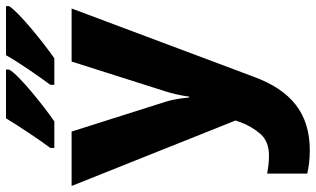

<svg xmlns="http://www.w3.org/2000/svg" viewBox="-225 -581 1046 636"><g transform="rotate(-90 298.0 -263.0)"><path d="M595.7 -766.1H433.1C409.2 -723.1 362.3 -656.2 335 -619.1V-606H422.9C472.7 -640.6 575.2 -722.7 595.7 -755.9ZM385.7 -766.1H224.1C198.2 -723.1 153.3 -656.2 126 -619.1V-606H213.9C263.2 -640.1 367.7 -722.7 385.7 -755.9ZM216.8 -5.9 210.9 11.2C201.7 36.1 188.5 58.1 171.9 77.1C155.3 95.7 131.3 105 100.1 105C77.1 105 55.2 101.6 41 99.1V231.9C60.1 235.8 83 240.2 118.2 240.2C241.7 240.2 316.9 176.8 361.8 54.2L587.9 -548.8H412.1L313 -236.8C306.6 -215.8 299.8 -189.9 295.9 -159.2H293C290.5 -187 286.1 -215.8 278.8 -237.8L180.2 -548.8H0Z"/></g></svg>

Font: Noto Reveo Sans
Style: Regular
Weight: 800
Designer: Monotype Design Team
Foundry: Monotype Imaging Inc.
Version: Version 2.007